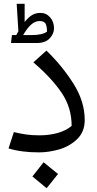

<svg xmlns="http://www.w3.org/2000/svg" viewBox="-20 -790 514 1013"><path d="M25 -7 53 -93Q87 -85 117.5 -80.5Q148 -76 189 -76Q240 -76 284.5 -88.5Q329 -101 358 -126Q358 -222 305.5 -300Q253 -378 156 -461L225 -523Q307 -444 367 -349.5Q427 -255 427 -157Q427 -94 386.5 -55.5Q346 -17 291 -1.5Q236 14 186 14Q92 14 25 -7ZM151 141 210 66 286 128 226 203ZM265 -640Q265 -612 242 -587.5Q219 -563 174 -563H38L43 -605H66L77 -625L68 -770H110V-674Q131 -700 150 -711Q169 -722 193 -722Q224 -722 244.5 -698.5Q265 -675 265 -640ZM228 -623Q228 -654 219.5 -666.5Q211 -679 189 -679Q165 -679 144 -660Q123 -641 102 -605H149Q203 -605 228 -623Z"/></svg>

Font: FiraGO Book
Style: Italic
Weight: 350
Italic angle: -8°
Designer: bBox Type GmbH
Foundry: bBox Type GmbH
Version: Version 1.001